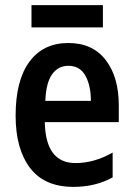

<svg xmlns="http://www.w3.org/2000/svg" viewBox="-20 -771 521 750"><path d="M247 -603Q342 -603 393 -536.5Q444 -470 444 -360V-294H155Q158 -134 275 -134Q348 -134 420 -175V-78Q353 -41 267 -41Q153 -41 97 -115.5Q41 -190 41 -319Q41 -457 95 -530Q149 -603 247 -603ZM247 -514Q208 -514 184 -481.5Q160 -449 157 -377H335Q335 -437 313.5 -475.5Q292 -514 247 -514ZM382 -751V-664H103V-751Z"/></svg>

Font: Noto Sans Tamil UI Condensed SemiBold
Style: Regular
Weight: 600
Width: 3
Designer: Jelle Bosma - Monotype Design Team
Foundry: Monotype Imaging Inc.
Version: Version 2.004; ttfautohint (v1.8.4.7-5d5b)